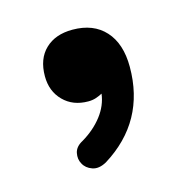

<svg xmlns="http://www.w3.org/2000/svg" viewBox="-60 -801 429 433"><g transform="rotate(-15 154.5 -584.5)"><path d="M143.6 -742.2Q192.4 -742.2 219.7 -712.2Q247.1 -682.1 247.1 -627.9Q247.1 -500.5 139.2 -433.6Q120.6 -423.3 106 -428.5Q91.3 -433.6 85 -445.8Q78.6 -457 81.5 -471.2Q84.5 -485.4 101.1 -494.1Q129.9 -511.2 148.2 -534.9Q166.5 -558.6 169.9 -585.9Q162.6 -582 154.5 -579.3Q146.5 -576.7 136.7 -576.7Q101.1 -576.7 78.9 -599.1Q56.6 -621.6 56.6 -656.7Q56.6 -697.3 80.1 -719.7Q103.5 -742.2 143.6 -742.2Z"/></g></svg>

Font: Mikhak-FD Bold
Style: Regular
Weight: 700
Designer: Amin Abedi
Version: Version 3.3